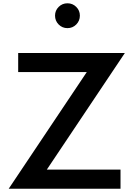

<svg xmlns="http://www.w3.org/2000/svg" viewBox="-20 -1147 820 1167"><path d="M33 0H712.5V-116H264.5L739 -825H90.5V-709H507.5ZM390 -976Q421.5 -976 443.5 -998.2Q465.5 -1020.5 465.5 -1052Q465.5 -1083 443.5 -1105Q421.5 -1127 390 -1127Q358.5 -1127 336.5 -1105Q314.5 -1083 314.5 -1052Q314.5 -1020.5 336.5 -998.2Q358.5 -976 390 -976Z"/></svg>

Font: Spartan SemiBold
Style: Regular
Weight: 600
Designer: Matt Bailey, Mirko Velimirovic
Foundry: Matt Bailey
Version: Version 1.003; ttfautohint (v1.8.3)